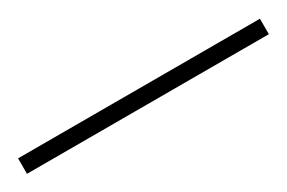

<svg xmlns="http://www.w3.org/2000/svg" viewBox="-6 -129 425 284"><g transform="rotate(-30 206.5 13.0)"><path d="M412.6 26.4H-0.5V0H412.6Z"/></g></svg>

Font: Heebo Thin
Style: Regular
Weight: 250
Designer: Oded Ezer
Foundry: Ezer Type House
Version: Version 3.100